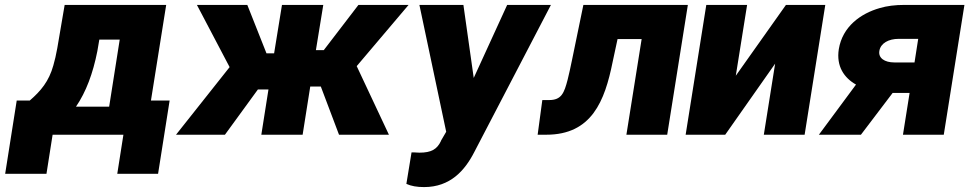

<svg xmlns="http://www.w3.org/2000/svg" viewBox="-20 -548 3943 781"><path d="M48 -139 1 159H169L194 0H482L457 159H623L670 -139H594L656 -528H243L213 -352C208 -325 203 -302 197 -282C179 -217 146 -178 101 -139ZM289 -114C330 -174 358 -249 376 -340L384 -387H467L424 -114Z M696 0H895L1029 -184H1072L1043 0H1211L1242 -196H1285L1359 0H1562L1431 -279L1642 -528H1438L1297 -344H1265L1295 -528H1127L1095 -331H1064L986 -528H781L914 -275Z M1686 -528 1795 -12 1774 24V25C1758 59 1735 73 1686 73C1680 73 1674 72 1666 72H1654L1633 200C1653 209 1676 213 1705 213C1812 213 1871 145 1909 71L2221 -528H2043L1907 -231L1865 -528Z M2186 -141 2167 0H2202C2387 0 2440 -137 2472 -296L2492 -389H2590L2528 0H2694L2778 -528H2353L2307 -305C2301 -273 2294 -246 2289 -224C2275 -170 2264 -141 2214 -141Z M2769 0H2930L3133 -289L3087 0H3253L3337 -528H3177L2973 -240L3019 -528H2853Z M3311 0H3482L3611 -170H3680L3653 0H3819L3903 -528H3658C3622 -528 3588 -524 3558 -515C3481 -493 3407 -440 3392 -348C3381 -278 3414 -231 3462 -204ZM3557 -341C3562 -372 3594 -390 3636 -390H3715L3700 -294H3618C3578 -294 3552 -312 3557 -341Z"/></svg>

Font: Asimov Pro
Style: UltObl
Weight: 900
Designer: Google
Version: Version 2.000980; 2014